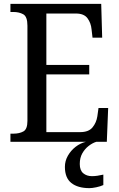

<svg xmlns="http://www.w3.org/2000/svg" viewBox="-20 -734 618 994"><path d="M34 0V-42H49Q80 -42 101 -53.5Q122 -65 122 -108V-601Q122 -648 100.5 -660Q79 -672 49 -672H34V-714H504L509 -539H459L454 -582Q451 -615 433 -639.5Q415 -664 373 -664H220V-398H442V-349H220V-50H395Q439 -50 459 -74.5Q479 -99 484 -132L490 -175H540L533 0ZM443 240Q383 240 349.5 213.5Q316 187 316 130Q316 99 331.5 72Q347 45 371.5 26Q396 7 425 0H479Q459 6 439 21.5Q419 37 406 60Q393 83 393 115Q393 148 411 163Q429 178 456 178Q469 178 483.5 176Q498 174 515 170V224Q500 231 478.5 235.5Q457 240 443 240Z"/></svg>

Font: Noto Serif Tamil SemiCondensed
Style: Italic
Weight: 400
Width: 4
Italic angle: -12°
Designer: Indian Type Foundry, Tom Grace, and the Monotype Design Team
Foundry: Monotype Imaging Inc.
Version: Version 2.003; ttfautohint (v1.8.4.7-5d5b)